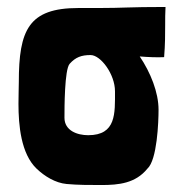

<svg xmlns="http://www.w3.org/2000/svg" viewBox="-20 -521 528 551"><path d="M455 -501C347 -501 335 -498 263 -498H205C62 -498 34 -435 34 -285C34 -271 33 -249 33 -223C33 -162 40 -80 85 -37C108 -15 139 4 171 7C203 10 238 10 271 10C321 10 369 5 403 -37C431 -62 435 -171 435 -206C435 -256 412 -313 381 -359C406 -357 431 -356 451 -357C454 -394 454 -422 454 -450C454 -467 454 -483 455 -501ZM233 -133C202 -133 165 -146 165 -183C165 -210 165 -322 180 -338C197 -357 214 -363 240 -363C269 -363 310 -308 310 -259C310 -196 314 -133 233 -133Z"/></svg>

Font: HEYCLAY
Style: Regular
Weight: 400
Designer: Marcelo Magalhaes
Foundry: Marcelo Magalhães
Version: Version 1.300;hotconv 1.0.109;makeotfexe 2.5.65596